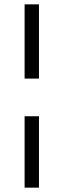

<svg xmlns="http://www.w3.org/2000/svg" viewBox="-20 -790 293 882"><path d="M93 -429V-770H159V-429ZM93 72V-256H159V72Z"/></svg>

Font: Exo Thin
Style: Regular
Weight: 400
Version: Version 2.000